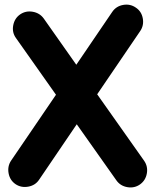

<svg xmlns="http://www.w3.org/2000/svg" viewBox="-20 -748 678 844"><path d="M48.3 61.5Q23.4 44.4 17.8 13.7Q12.2 -17.1 28.8 -42L226.1 -331.5L50.3 -580.6Q32.2 -605.5 38.1 -636.5Q43.9 -667.5 68.4 -684.6Q93.3 -701.7 124 -696.3Q154.8 -690.9 172.4 -666.5L315.4 -463.4L473.1 -695.3Q490.2 -720.7 521 -726.3Q551.8 -731.9 576.7 -714.8Q602.1 -698.2 607.7 -667.2Q613.3 -636.2 596.2 -611.3L407.2 -333.5L613.8 -41Q630.9 -16.1 625.5 14.4Q620.1 44.9 595.7 62.5Q570.8 80.1 539.8 74.7Q508.8 69.3 491.7 44.9L317.4 -201.7L151.9 42Q135.3 66.9 104.2 72.5Q73.2 78.1 48.3 61.5Z"/></svg>

Font: Mikhak-DS2-FD ExtraBold
Style: Regular
Weight: 800
Designer: Amin Abedi
Version: Version 3.2